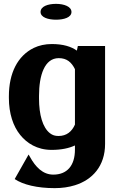

<svg xmlns="http://www.w3.org/2000/svg" viewBox="-20 -766 610 994"><path d="M26 -258C26 -179 48 -112 85 -67C119 -25 172 10 247 10C299 10 338 1 368 -13V8C368 93 326 138 256 138C202 138 164 99 135 46L128 34L56 161C99 190 172 208 263 208C301 208 336 203 368 193C458 165 524 94 524 -21V-528H383L378 -504C348 -525 307 -538 248 -538C214 -538 182 -531 155 -518C71 -477 26 -387 26 -268ZM182 -256V-270C182 -377 211 -465 284 -465C326 -465 350 -444 368 -408V-121C352 -85 325 -62 283 -62C265 -62 252 -66 239 -76C201 -105 182 -172 182 -256ZM190 -704C190 -676 229 -664 270 -664C312 -664 350 -676 350 -704C350 -732 312 -746 270 -746C228 -746 190 -733 190 -704Z"/></svg>

Font: Aerodynamic
Style: Bd
Weight: 500
Designer: Google
Version: Version 2.000980; 2014